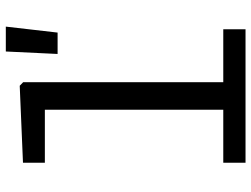

<svg xmlns="http://www.w3.org/2000/svg" viewBox="-122 -742 864 660"><g transform="rotate(-90 310.0 -412.0)"><path d="M80.5 -76.5H539.5V0H80.5ZM262.7 0 262.8 -719.7 285.3 -689.8H80.7V-765L345.2 -776.2L357.5 -764.3L357.3 0ZM463 -824H548.5L528 -646H454.5Z"/></g></svg>

Font: Monaspace Neon Var
Style: Regular
Weight: 400
Designer: Riley Cran and the Lettermatic Team
Version: Version 1.000 (Monaspace Neon Var)